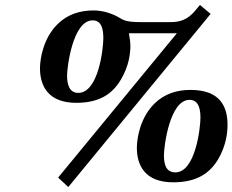

<svg xmlns="http://www.w3.org/2000/svg" viewBox="-20 -722 936 773"><path d="M141 -447C141 -375 175 -308 287 -308C383 -308 434 -346 467 -402C499 -456 505 -506 505 -539C505 -549 503 -567 499 -588H692L214 -7L255 31L828 -666L785 -702L764 -677C735 -643 705 -633 667 -633H545C498 -633 480 -639 467 -647C435 -667 395 -680 357 -680C303 -680 253 -665 213 -626C154 -569 141 -485 141 -447ZM250 -417C250 -452 273 -640 353 -640C390 -640 396 -603 396 -568C396 -528 377 -348 295 -348C260 -348 250 -381 250 -417ZM531 -127C531 -55 565 12 677 12C774 12 826 -26 859 -82C890 -136 896 -186 896 -219C896 -290 869 -360 747 -360C693 -360 643 -345 603 -306C544 -249 531 -165 531 -127ZM640 -97C640 -132 663 -320 743 -320C780 -320 787 -283 787 -248C787 -208 767 -28 686 -28C648 -28 640 -61 640 -97Z"/></svg>

Font: Heuristica
Style: Bold Italic
Weight: 700
Italic angle: -13°
Version: Version 1.0.1